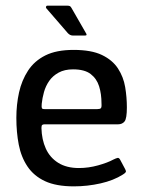

<svg xmlns="http://www.w3.org/2000/svg" viewBox="-20 -655 503 681"><path d="M38 -237Q38 -284 47.5 -327Q57 -370 79.5 -404.5Q102 -439 141 -458.5Q180 -478 241 -478Q304 -478 341.5 -460Q379 -442 398.5 -412Q418 -382 424 -346Q430 -310 430 -274Q430 -235 422 -224.5Q414 -214 398 -214H137Q133 -214 130 -212Q127 -210 127 -201Q128 -160 142.5 -128Q157 -96 186.5 -77.5Q216 -59 260 -59Q294 -59 328 -68.5Q362 -78 382 -89Q392 -94 397.5 -95Q403 -96 408 -85L424 -55Q428 -48 426 -44.5Q424 -41 416 -36Q383 -15 336.5 -4.5Q290 6 242 6Q179 6 139.5 -12.5Q100 -31 77.5 -64.5Q55 -98 46.5 -142Q38 -186 38 -237ZM340 -288Q340 -322 331.5 -349Q323 -376 301.5 -392.5Q280 -409 239 -409Q209 -409 188 -397.5Q167 -386 154.5 -368Q142 -350 136 -328.5Q130 -307 128 -287Q127 -275 128.5 -271.5Q130 -268 138 -268H325Q334 -268 337.5 -271Q341 -274 340 -288ZM238 -529Q229 -529 221 -537L144 -626Q142 -629 143.5 -632Q145 -635 148 -635H217Q224 -635 227.5 -633.5Q231 -632 234 -626L284 -539Q291 -529 282 -529Z"/></svg>

Font: Glory Medium
Style: Regular
Weight: 500
Designer: Robert Leuschke
Foundry: Robert Leuschke
Version: Version 1.011